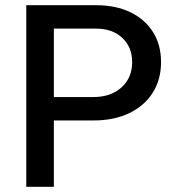

<svg xmlns="http://www.w3.org/2000/svg" viewBox="-20 -718 690 738"><path d="M157 -255V-345H339Q406 -345 447 -382Q488 -419 488 -479Q488 -537 450 -572.5Q412 -608 349 -608H157V-698H349Q425 -698 481 -671Q537 -644 568 -595Q599 -546 599 -479Q599 -412 567 -361.5Q535 -311 476.5 -283Q418 -255 340 -255ZM81 0V-698H187V0Z"/></svg>

Font: Azeret Mono Thin
Style: Regular
Weight: 400
Version: Version 1.002